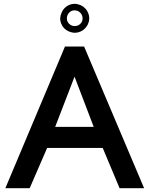

<svg xmlns="http://www.w3.org/2000/svg" viewBox="-20 -982 780 1002"><path d="M319 -739H419L732 0H604L516 -210H226L135 0H8ZM469 -320 369 -582 268 -320ZM339 -818Q310 -831 299 -859.5Q288 -888 302 -917Q311 -938 329.5 -950Q348 -962 370 -962Q384 -962 401 -955Q429 -942 440.5 -913.5Q452 -885 439 -856Q429 -835 410.5 -823Q392 -811 370 -811Q362 -811 354.5 -813Q347 -815 339 -818ZM329 -886Q329 -869 341 -857.5Q353 -846 370 -846Q387 -846 399 -857.5Q411 -869 411 -886Q411 -903 399 -915.5Q387 -928 369 -928Q352 -928 340.5 -915.5Q329 -903 329 -886Z"/></svg>

Font: Involve SemiBold
Style: Regular
Weight: 600
Designer: Stefan Peev
Foundry: Context Ltd.
Version: Version 1.001